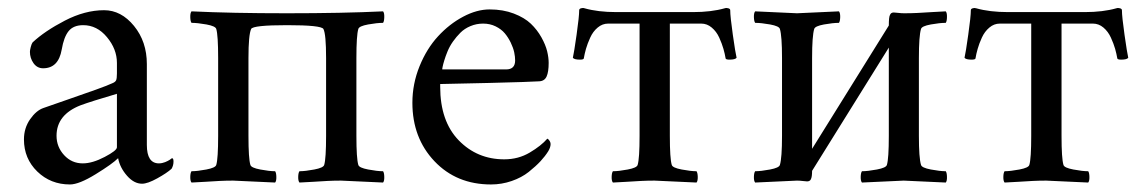

<svg xmlns="http://www.w3.org/2000/svg" viewBox="-20 -462 2911 489"><path d="M41 -106.9Q41 -135.7 56.6 -158.2Q72.3 -180.7 90.8 -187Q107.4 -192.9 151.1 -208Q194.8 -223.1 224.1 -233.6Q253.4 -244.1 266.1 -250Q273.4 -252.9 275.6 -257.3Q277.8 -261.7 277.8 -274.9V-301.8Q277.8 -336.9 252.4 -367.4Q227.1 -397.9 191.9 -397.9Q167 -397.9 154.8 -382.8Q142.6 -367.7 137.2 -335.9Q128.9 -288.1 89.8 -288.1Q74.7 -288.1 65.4 -301Q56.2 -314 56.2 -330.1Q56.2 -334 58.3 -342.3Q60.5 -350.6 63 -354Q93.8 -382.8 145 -409.4Q196.3 -436 245.1 -436Q288.6 -436 321.3 -396Q354 -356 354 -298.8V-92.8Q354 -45.9 384.8 -45.9Q389.2 -45.9 393.3 -46.9Q397.5 -47.9 400.6 -49.1Q403.8 -50.3 407 -52Q410.2 -53.7 412.1 -54.9Q414.1 -56.2 415.8 -57.6Q417.5 -59.1 418 -59.1Q421.9 -59.1 421.9 -50.8Q421.9 -40.5 417 -32.2Q405.3 -21.5 380.6 -7.8Q356 5.9 341.8 5.9Q321.3 5.9 303.5 -14.4Q285.6 -34.7 280.8 -59.1Q266.1 -44.4 223.6 -18.3Q181.2 7.8 158.2 7.8Q108.9 7.8 75 -25.1Q41 -58.1 41 -106.9ZM124 -116.2Q124 -87.9 143.3 -66.9Q162.6 -45.9 190.9 -45.9Q215.3 -45.9 246.6 -62.3Q277.8 -78.6 277.8 -86.9V-223.1Q211.4 -203.6 185.1 -193.8Q124 -169.9 124 -116.2Z M467.8 2.9Q464.4 -1 464.6 -11.5Q464.8 -22 467.8 -25.9Q482.4 -25.9 505.6 -30.3Q528.8 -34.7 530.8 -42Q535.6 -58.1 535.6 -116.2V-314Q535.6 -372.1 530.8 -388.2Q528.8 -395.5 505.9 -399.7Q482.9 -403.8 467.8 -403.8Q464.8 -407.7 464.6 -418.5Q464.4 -429.2 467.8 -433.1Q570.3 -428.2 710.4 -428.2Q853 -428.2 955.6 -433.1Q959 -429.2 958.7 -418.5Q958.5 -407.7 955.6 -403.8Q940.4 -403.8 917.5 -399.7Q894.5 -395.5 892.6 -388.2Q887.7 -372.1 887.7 -314V-116.2Q887.7 -58.1 892.6 -42Q894.5 -34.7 917.7 -30.3Q940.9 -25.9 955.6 -25.9Q958.5 -22 958.7 -11.5Q959 -1 955.6 2.9Q853 -2 848.6 -2Q831.1 -2 814.9 -1.2Q798.8 -0.5 777.8 1Q756.8 2.4 742.7 2.9Q739.3 -1 739.5 -11.5Q739.7 -22 742.7 -25.9Q757.3 -25.9 780.5 -30.3Q803.7 -34.7 805.7 -42Q810.5 -58.1 810.5 -116.2V-314Q810.5 -375 803.7 -388.2Q798.3 -397.9 711.4 -397.9Q624 -397.9 619.6 -388.2Q612.8 -373 612.8 -314V-116.2Q612.8 -58.1 617.7 -42Q619.6 -34.7 642.8 -30.3Q666 -25.9 680.7 -25.9Q683.6 -22 683.8 -11.5Q684.1 -1 680.7 2.9Q578.1 -2 573.7 -2Q556.2 -2 540 -1.2Q523.9 -0.5 502.9 1Q481.9 2.4 467.8 2.9Z M1030.3 -200.2Q1030.3 -248.5 1048.6 -293.5Q1066.9 -338.4 1095.7 -369.6Q1124.5 -400.9 1159.4 -419.4Q1194.3 -438 1227.1 -438Q1261.2 -438 1288.6 -427.5Q1315.9 -417 1332 -401.6Q1348.1 -386.2 1358.9 -366.9Q1369.6 -347.7 1373.5 -331.5Q1377.4 -315.4 1377.4 -301.8Q1377.4 -278.8 1372.1 -267.1Q1366.7 -255.4 1353 -254.9Q1333 -253.4 1223.6 -250.7Q1114.3 -248 1101.1 -248V-241.2Q1101.1 -153.3 1148.2 -104.7Q1195.3 -56.2 1264.2 -56.2Q1300.3 -56.2 1329.3 -73.5Q1358.4 -90.8 1374 -108.9Q1374.5 -108.9 1376.5 -107.2Q1378.4 -105.5 1380.4 -102.1Q1382.3 -98.6 1382.3 -95.2Q1382.3 -86.9 1376.5 -77.1Q1368.7 -64.5 1356.7 -51.5Q1344.7 -38.6 1326.7 -24.2Q1308.6 -9.8 1283.2 -1Q1257.8 7.8 1230.5 7.8Q1142.6 7.8 1086.4 -51.5Q1030.3 -110.8 1030.3 -200.2ZM1106.4 -285.2H1269Q1292 -285.2 1292 -308.1Q1292 -317.4 1289.6 -328.9Q1287.1 -340.3 1280.8 -353.5Q1274.4 -366.7 1265.6 -377.2Q1256.8 -387.7 1242.4 -394.8Q1228 -401.9 1210.4 -401.9Q1193.4 -401.9 1178.2 -395.5Q1163.1 -389.2 1152.6 -378.7Q1142.1 -368.2 1133.5 -356Q1125 -343.8 1119.9 -331.3Q1114.7 -318.8 1111.6 -308.3Q1108.4 -297.9 1107.2 -291.5Q1106 -285.2 1106.4 -285.2Z M1439 -314.9Q1441.9 -327.1 1448.5 -373.5Q1455.1 -419.9 1455.1 -436Q1455.1 -439.5 1459.7 -440.9Q1464.4 -442.4 1468.8 -440.9Q1502.9 -431.2 1549.8 -431.2H1745.1Q1791.5 -431.2 1825.7 -440.9Q1830.1 -442.4 1835 -440.9Q1839.8 -439.5 1839.8 -436Q1839.8 -419.9 1846.4 -373.5Q1853 -327.1 1856 -314.9Q1852.5 -310.1 1837.9 -310.1Q1829.1 -310.1 1828.1 -313Q1826.2 -324.7 1822.5 -337.6Q1818.8 -350.6 1811.8 -366.2Q1804.7 -381.8 1792.7 -391.8Q1780.8 -401.9 1766.1 -401.9H1686V-116.2Q1686 -58.1 1690.9 -42Q1692.9 -34.7 1716.1 -30.3Q1739.3 -25.9 1753.9 -25.9Q1756.8 -22 1757.1 -11.5Q1757.3 -1 1753.9 2.9Q1651.4 -2 1647 -2Q1629.4 -2 1613.3 -1.2Q1597.2 -0.5 1576.2 1Q1555.2 2.4 1541 2.9Q1537.6 -1 1537.8 -11.5Q1538.1 -22 1541 -25.9Q1555.7 -25.9 1578.9 -30.3Q1602.1 -34.7 1604 -42Q1608.9 -58.1 1608.9 -116.2V-401.9H1528.8Q1514.2 -401.9 1502.2 -391.8Q1490.2 -381.8 1483.2 -366.2Q1476.1 -350.6 1472.4 -337.6Q1468.8 -324.7 1466.8 -313Q1465.8 -310.1 1457 -310.1Q1442.4 -310.1 1439 -314.9Z M1903.3 2.9Q1899.9 -1 1900.1 -11.5Q1900.4 -22 1903.3 -25.9Q1918 -25.9 1941.2 -30.3Q1964.4 -34.7 1966.3 -42Q1971.7 -59.6 1971.7 -116.2V-314Q1971.7 -370.6 1966.3 -388.2Q1964.4 -395.5 1941.4 -399.7Q1918.5 -403.8 1903.3 -403.8Q1900.4 -407.7 1900.1 -418.5Q1899.9 -429.2 1903.3 -433.1Q2005.9 -428.2 2009.8 -428.2Q2014.2 -428.2 2116.7 -433.1Q2120.1 -429.2 2119.9 -418.5Q2119.6 -407.7 2116.7 -403.8Q2101.6 -403.8 2078.6 -399.7Q2055.7 -395.5 2053.7 -388.2Q2048.3 -370.6 2048.3 -314V-83L2243.7 -397Q2243.7 -418.9 2246.6 -423.8Q2249 -430.2 2256.3 -430.2Q2259.8 -430.2 2267.6 -429.2Q2275.4 -428.2 2282.7 -428.2Q2300.3 -428.2 2316.4 -429Q2332.5 -429.7 2353.5 -431.2Q2374.5 -432.6 2388.7 -433.1Q2392.1 -429.2 2391.8 -418.5Q2391.6 -407.7 2388.7 -403.8Q2373.5 -403.8 2350.6 -399.7Q2327.6 -395.5 2325.7 -388.2Q2320.3 -370.6 2320.3 -314V-116.2Q2320.3 -59.6 2325.7 -42Q2327.6 -34.7 2350.8 -30.3Q2374 -25.9 2388.7 -25.9Q2391.6 -22 2391.8 -11.5Q2392.1 -1 2388.7 2.9Q2286.1 -2 2281.7 -2Q2277.8 -2 2175.3 2.9Q2171.9 -1 2172.1 -11.5Q2172.4 -22 2175.3 -25.9Q2189.9 -25.9 2213.4 -30.3Q2236.8 -34.7 2238.8 -42Q2243.7 -58.1 2243.7 -116.2V-340.8L2048.3 -26.9Q2048.3 -11.7 2045.4 -5.9Q2043 0 2035.6 0Q2032.2 0 2024.7 -1Q2017.1 -2 2009.8 -2Q2005.9 -2 1903.3 2.9Z M2436.5 -314.9Q2439.5 -327.1 2446 -373.5Q2452.6 -419.9 2452.6 -436Q2452.6 -439.5 2457.3 -440.9Q2461.9 -442.4 2466.3 -440.9Q2500.5 -431.2 2547.4 -431.2H2742.7Q2789.1 -431.2 2823.2 -440.9Q2827.6 -442.4 2832.5 -440.9Q2837.4 -439.5 2837.4 -436Q2837.4 -419.9 2844 -373.5Q2850.6 -327.1 2853.5 -314.9Q2850.1 -310.1 2835.4 -310.1Q2826.7 -310.1 2825.7 -313Q2823.7 -324.7 2820.1 -337.6Q2816.4 -350.6 2809.3 -366.2Q2802.2 -381.8 2790.3 -391.8Q2778.3 -401.9 2763.7 -401.9H2683.6V-116.2Q2683.6 -58.1 2688.5 -42Q2690.4 -34.7 2713.6 -30.3Q2736.8 -25.9 2751.5 -25.9Q2754.4 -22 2754.6 -11.5Q2754.9 -1 2751.5 2.9Q2648.9 -2 2644.5 -2Q2627 -2 2610.8 -1.2Q2594.7 -0.5 2573.7 1Q2552.7 2.4 2538.6 2.9Q2535.2 -1 2535.4 -11.5Q2535.6 -22 2538.6 -25.9Q2553.2 -25.9 2576.4 -30.3Q2599.6 -34.7 2601.6 -42Q2606.4 -58.1 2606.4 -116.2V-401.9H2526.4Q2511.7 -401.9 2499.8 -391.8Q2487.8 -381.8 2480.7 -366.2Q2473.6 -350.6 2470 -337.6Q2466.3 -324.7 2464.4 -313Q2463.4 -310.1 2454.6 -310.1Q2439.9 -310.1 2436.5 -314.9Z"/></svg>

Font: Crimson
Style: Roman
Weight: 400
Version: Version 0.8